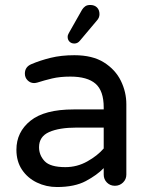

<svg xmlns="http://www.w3.org/2000/svg" viewBox="-20 -742 602 772"><path d="M209 10Q166 10 128.5 -8Q91 -26 68.5 -59.5Q46 -93 46 -140Q46 -211 102.5 -256.5Q159 -302 276 -302H397V-310Q397 -377 364 -405.5Q331 -434 263 -434Q221 -434 189.5 -426.5Q158 -419 130 -410Q122 -408 117 -408Q102 -408 91 -419Q80 -430 80 -446Q80 -473 106 -484Q141 -499 183.5 -509.5Q226 -520 279 -520Q352 -520 398 -491Q444 -462 466 -417Q488 -372 488 -323V-40Q488 -21 474.5 -8Q461 5 442 5Q423 5 410 -8Q397 -21 397 -40V-66Q370 -38 325 -14Q280 10 209 10ZM243 -70Q290 -70 331 -93Q372 -116 397 -145V-229H288Q218 -229 177.5 -211Q137 -193 137 -150Q137 -118 159.5 -94Q182 -70 243 -70ZM279 -567Q267 -567 259.5 -574.5Q252 -582 252 -594Q252 -600 255 -605.5Q258 -611 259 -613L310 -703Q315 -711 322.5 -716.5Q330 -722 343 -722Q360 -722 370 -712Q380 -702 380 -685Q380 -671 370 -660L301 -578Q292 -567 279 -567Z"/></svg>

Font: Varela Round
Style: Regular
Weight: 400
Designer: Joe Prince, Avraham Cornfeld
Foundry: Joe Prince, Avraham Cornfeld
Version: Version 3.010; ttfautohint (v1.8.4.7-5d5b)